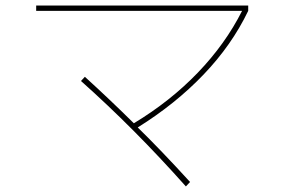

<svg xmlns="http://www.w3.org/2000/svg" viewBox="-20 -703 1040 690"><path d="M110 -683H872V-664Q813 -541 711.5 -435Q610 -329 475 -245Q558 -164 663 -49L648 -33Q462 -242 271 -412L285 -427Q372 -348 461 -260Q592 -339 691 -442Q790 -545 850 -664H110Z"/></svg>

Font: IBM Plex Sans JP Thin
Style: Regular
Weight: 100
Designer: Mike Abbink; Paul van der Laan; Pieter van Rosmalen; Wujin Sim; Yejin Wi; Jinhee Kim; Boomi Park; Yona Kim; Kichan Ma
Foundry: Sandoll Inc.
Version: Version 1.001